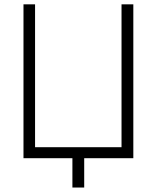

<svg xmlns="http://www.w3.org/2000/svg" viewBox="-20 -720 713 874"><path d="M533.2 -700.2Q546.9 -700.2 586.9 -700.2Q586.9 -525.4 586.9 0Q531.2 0 363.3 0Q363.3 33.2 363.3 133.8Q349.6 133.8 309.6 133.8Q309.6 100.6 309.6 0Q253.9 0 86.9 0Q86.9 -174.8 86.9 -700.2Q100.6 -700.2 139.6 -700.2Q139.6 -537.1 139.6 -49.8Q238.3 -49.8 533.2 -49.8Q533.2 -212.9 533.2 -700.2Z"/></svg>

Font: LeFont
Style: ExtraLight
Weight: 200
Designer: Leryon MEDIA
Version: Version 1.0